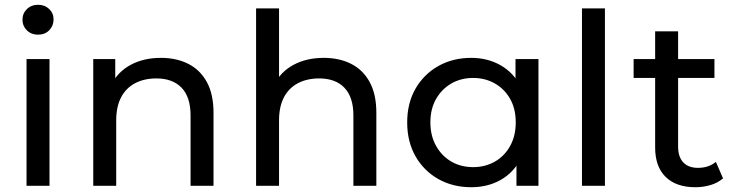

<svg xmlns="http://www.w3.org/2000/svg" viewBox="-20 -777 3069 803"><path d="M91 0V-530H187V0ZM139 -632Q111 -632 92.5 -650Q74 -668 74 -694Q74 -721 92.5 -739Q111 -757 139 -757Q167 -757 185.5 -739.5Q204 -722 204 -696Q204 -669 186 -650.5Q168 -632 139 -632Z M653 -535Q718 -535 767.5 -510Q817 -485 845 -434Q873 -383 873 -305V0H777V-294Q777 -371 739.5 -410Q702 -449 634 -449Q583 -449 545 -429Q507 -409 486.5 -370Q466 -331 466 -273V0H370V-530H462V-387L447 -425Q473 -477 527 -506Q581 -535 653 -535Z M1334 -535Q1399 -535 1448.5 -510Q1498 -485 1526 -434Q1554 -383 1554 -305V0H1458V-294Q1458 -371 1420.5 -410Q1383 -449 1315 -449Q1264 -449 1226 -429Q1188 -409 1167.5 -370Q1147 -331 1147 -273V0H1051V-742H1147V-387L1128 -425Q1154 -477 1208 -506Q1262 -535 1334 -535Z M1951 6Q1874 6 1813.5 -28Q1753 -62 1718 -123Q1683 -184 1683 -265Q1683 -346 1718 -406.5Q1753 -467 1813.5 -501Q1874 -535 1951 -535Q2018 -535 2072 -505Q2126 -475 2158.5 -415Q2191 -355 2191 -265Q2191 -175 2159.5 -115Q2128 -55 2074 -24.5Q2020 6 1951 6ZM1959 -78Q2009 -78 2049.5 -101Q2090 -124 2113.5 -166.5Q2137 -209 2137 -265Q2137 -322 2113.5 -363.5Q2090 -405 2049.5 -428Q2009 -451 1959 -451Q1908 -451 1868 -428Q1828 -405 1804 -363.5Q1780 -322 1780 -265Q1780 -209 1804 -166.5Q1828 -124 1868 -101Q1908 -78 1959 -78ZM2140 0V-143L2146 -266L2136 -389V-530H2232V0Z M2414 0V-742H2510V0Z M2888 6Q2808 6 2764 -37Q2720 -80 2720 -160V-646H2816V-164Q2816 -121 2837.5 -98Q2859 -75 2899 -75Q2944 -75 2974 -100L3004 -31Q2982 -12 2951.5 -3Q2921 6 2888 6ZM2630 -451V-530H2968V-451Z"/></svg>

Font: MOST Montserrat Medium
Style: Regular
Weight: 500
Designer: Julieta Ulanovsky
Foundry: Julieta Ulanovsky
Version: Version 8.000;March 11, 2024;FontCreator 15.0.0.2926 64-bit